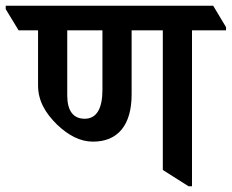

<svg xmlns="http://www.w3.org/2000/svg" viewBox="-71 -644 810 671"><path d="M254 -149C341 -149 389 -207 389 -314V-538H498V-50L588 7H600V-538H719V-549L674 -624H-51V-612L-6 -538H62V-346C62 -292 87 -249 129 -208C168 -171 209 -149 254 -149ZM164 -311V-538H287V-330C287 -267 268 -229 225 -229C184 -229 164 -258 164 -311Z"/></svg>

Font: Noto Serif Devanagari SemiCondensed SemiBold
Style: Regular
Weight: 600
Width: 4
Designer: Universal Thirst, Indian Type Foundry and the Monotype Design Team
Foundry: Monotype Imaging Inc.
Version: Version 2.004